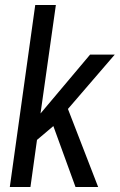

<svg xmlns="http://www.w3.org/2000/svg" viewBox="-20 -743 476 763"><path d="M19 0 120 -723H202L141 -292L338 -526H436L250 -310L370 0H280L192 -242L127 -187L101 0Z"/></svg>

Font: Archivo Narrow
Style: Italic
Weight: 400
Italic angle: -8°
Designer: Hector Gatti
Foundry: Omnibus-Type
Version: Version 3.002